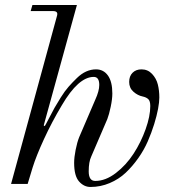

<svg xmlns="http://www.w3.org/2000/svg" viewBox="-20 -732 674 764"><path d="M24 0 206 -666Q210 -678 206 -683Q202 -688 190 -688H102L109 -712H286L154 -233L158 -230Q162 -236 175 -261.5Q188 -287 197 -303Q206 -319 222 -344.5Q238 -370 253 -387Q268 -404 286 -421.5Q304 -439 323 -447.5Q342 -456 362 -456Q392 -456 409.5 -431.5Q427 -407 427 -360Q427 -338 420.5 -307Q414 -276 407 -258L343 -109Q333 -88 333 -50Q333 -12 359 -12Q400 -12 441 -43.5Q482 -75 511.5 -120.5Q541 -166 559.5 -218Q578 -270 578 -310Q578 -330 570 -337.5Q562 -345 548 -348Q528 -352 511 -367Q494 -382 494 -406Q494 -429 507.5 -442.5Q521 -456 543 -456Q568 -456 585 -438Q602 -420 608 -396Q614 -372 614 -344Q614 -326 609 -299Q604 -272 593.5 -238Q583 -204 568 -169.5Q553 -135 530 -102.5Q507 -70 480 -44.5Q453 -19 416.5 -3.5Q380 12 340 12Q314 12 294.5 -10Q275 -32 275 -84Q275 -106 281 -136Q287 -166 295 -186L359 -335Q375 -370 375 -394Q375 -426 353 -426Q292 -426 226 -313Q186 -246 155 -178.5Q124 -111 110 -66L90 0Z"/></svg>

Font: Old Standard TT
Style: Italic
Weight: 400
Italic angle: -15.2°
Designer: Alexey Kryukov <alexios@thessalonica.org.ru>
Version: Version 2.2